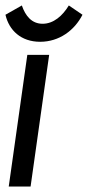

<svg xmlns="http://www.w3.org/2000/svg" viewBox="-29 -683 322 703"><path d="M127 -596C87 -596 64 -625 51 -663L-9 -629C4 -572 48 -530 118 -530C188 -530 244 -572 273 -629L223 -663C200 -625 167 -596 127 -596ZM71 -482 3 0H83L151 -482Z"/></svg>

Font: Cantarell
Style: Oblique
Weight: 400
Italic angle: -8°
Designer: Dave Crossland
Version: Version 0.024